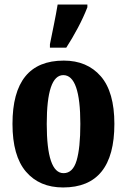

<svg xmlns="http://www.w3.org/2000/svg" viewBox="-20 -816 559 846"><path d="M258 10Q484 10 484 -270Q484 -411 424 -480Q364 -549 261 -549Q35 -549 35 -270Q35 -129 94.5 -59.5Q154 10 258 10ZM260 -53Q186 -53 186 -270Q186 -485 259 -485Q334 -485 334 -270Q334 -164 317.5 -108.5Q301 -53 260 -53ZM200 -606H272Q298 -646 323 -693Q348 -740 365 -784V-796H234Q227 -754 217.5 -707.5Q208 -661 200 -621Z"/></svg>

Font: Noto Serif ExtraCondensed Extra
Style: Regular
Weight: 800
Width: 3
Designer: Monotype Design Team
Foundry: Monotype Imaging Inc.
Version: Version 1.002